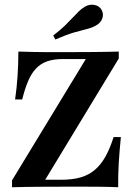

<svg xmlns="http://www.w3.org/2000/svg" viewBox="-20 -788 571 808"><path d="M30.6 0V-29L341.1 -539.5H244.4Q205.6 -539.5 178.2 -529.8Q150.8 -520.2 131.5 -499.6Q112.1 -479 98.4 -446.8Q84.7 -414.5 73.4 -369.4H43.5Q50.8 -419.4 54 -469.8Q57.3 -520.2 57.3 -571Q84.7 -570.2 116.9 -569.4Q149.2 -568.5 181.5 -568.5Q213.7 -568.5 240.3 -568.5Q296.8 -568.5 360.9 -569Q425 -569.4 479.8 -571V-541.9L170.2 -31.5H237.1Q284.7 -31.5 319.4 -41.5Q354 -51.6 379.4 -73.4Q404.8 -95.2 423.8 -129Q442.7 -162.9 458.1 -211.3H488.7Q483.1 -156.5 479.8 -103.2Q476.6 -50 477.4 0Q445.2 -1.6 406.9 -2Q368.5 -2.4 330.6 -2.4Q292.7 -2.4 261.3 -2.4Q206.5 -2.4 145.6 -2Q84.7 -1.6 30.6 0ZM212.9 -621.8 204 -638.7Q234.7 -662.1 254 -681Q273.4 -700 286.7 -714.5Q300 -729 311.7 -740.3Q323.4 -751.6 337.1 -759.7Q355.6 -771 377 -767.3Q398.4 -763.7 408.1 -745.2Q416.9 -729 410.5 -710.5Q404 -691.9 383.9 -680.6Q366.9 -671 345.2 -665.7Q323.4 -660.5 292.3 -651.6Q261.3 -642.7 212.9 -621.8Z"/></svg>

Font: Playfair
Style: Bold
Weight: 700
Designer: Claus Eggers Sørensen
Foundry: Claus Eggers Sørensen
Version: Version 2.001;gftools[0.9.30]